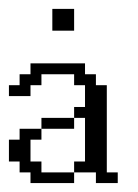

<svg xmlns="http://www.w3.org/2000/svg" viewBox="-20 -410 308 430"><path d="M48.3 0V-23.9H23.9V-48.3H0V-97.2H23.9V-121.6H72.8V-97.2H48.3V-48.3H72.8V-23.9H146V0ZM72.8 -121.6V-146H146V-121.6ZM194.8 0V-23.9H146V-48.3H170.4V-146H146V-170.4H170.4V-219.2H146V-243.7H72.8V-219.2H48.3V-194.8H0V-219.2H23.9V-243.7H48.3V-268.1H170.4V-243.7H194.8V-219.2H219.2V-23.9H243.7V0ZM97.2 -341.3V-390.1H146V-341.3Z"/></svg>

Font: FS Mondwest Regular
Style: Regular
Weight: 400
Designer: NZWStudios2024
Foundry: https://fontstruct.com
Version: Version 1.0